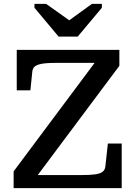

<svg xmlns="http://www.w3.org/2000/svg" viewBox="-20 -966 698 986"><path d="M281 -778H379L503 -926V-946H452L300 -836L369 -838L217 -946H157V-926ZM264 -643Q235 -643 213 -641Q191 -639 176.5 -634Q162 -629 155 -621Q148 -613 146 -599L136 -502H66V-710H593V-628L141 -23L122 -67H399Q441 -67 467.5 -70.5Q494 -74 506.5 -83.5Q519 -93 521 -111L534 -229H605V0H50V-86L489 -674L511 -643Z"/></svg>

Font: Roboto Serif Medium
Style: Regular
Weight: 500
Designer: Greg Gazdowicz
Foundry: Commercial Type
Version: Version 1.008